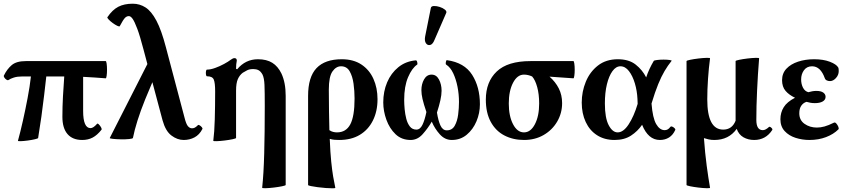

<svg xmlns="http://www.w3.org/2000/svg" viewBox="-25 -745 4562 1037"><path d="M72 15Q85 -32 98.5 -92Q112 -152 124 -215Q136 -278 142 -332H94Q68 -332 49.5 -326Q31 -320 21 -313Q17 -310 10 -314.5Q3 -319 -1.5 -326Q-6 -333 -4 -337Q13 -372 38.5 -393.5Q64 -415 114 -415H546Q549 -415 551 -401Q553 -387 553 -368.5Q553 -350 551 -336Q549 -322 546 -322Q515 -324 484.5 -326.5Q454 -329 424 -330V-146Q424 -53 464 -53Q479 -53 499 -76Q502 -80 509 -73Q516 -66 521 -57Q526 -48 523 -44Q500 -15 475.5 -2Q451 11 419 11Q367 11 339.5 -21Q312 -53 312 -114Q312 -168 315 -223Q318 -278 322 -332H225Q220 -288 213.5 -231.5Q207 -175 198.5 -115Q190 -55 181 0Q181 3 164 7Q147 11 125 14Q103 17 87 17.5Q71 18 72 15Z M568 0 771 -399 750 -478Q731 -551 716.5 -589.5Q702 -628 691.5 -643Q681 -658 671 -658Q659 -658 649.5 -648Q640 -638 622 -604Q620 -600 608.5 -605.5Q597 -611 584 -620.5Q571 -630 562 -639.5Q553 -649 555 -652Q582 -692 614 -708.5Q646 -725 692 -725Q730 -725 761.5 -704.5Q793 -684 820 -633Q847 -582 871 -490L971 -112Q980 -75 990 -63.5Q1000 -52 1012 -52Q1020 -52 1027 -55.5Q1034 -59 1044 -69Q1047 -72 1053.5 -68Q1060 -64 1065 -58Q1070 -52 1068 -48Q1052 -17 1025.5 -3Q999 11 967 11Q933 11 901 -13Q869 -37 853 -95L798 -301L759 -208Q734 -146 717.5 -93.5Q701 -41 693 0Q692 4 672.5 6Q653 8 628 7.5Q603 7 584.5 5Q566 3 568 0Z M1391 269Q1399 195 1402 84.5Q1405 -26 1405 -173Q1405 -249 1403.5 -286Q1402 -323 1393 -342Q1383 -360 1371 -366Q1359 -372 1343 -372Q1323 -372 1310 -365.5Q1297 -359 1286 -352Q1269 -339 1259.5 -317.5Q1250 -296 1250 -255V0Q1250 3 1231 7Q1212 11 1187.5 14Q1163 17 1144.5 17.5Q1126 18 1127 15Q1133 -30 1135 -100.5Q1137 -171 1137 -252Q1137 -298 1129.5 -315.5Q1122 -333 1093 -333Q1089 -333 1087.5 -342Q1086 -351 1087.5 -360Q1089 -369 1093 -369Q1112 -369 1137 -378Q1162 -387 1185 -399.5Q1208 -412 1221 -422Q1233 -431 1241 -431Q1254 -431 1254 -418Q1250 -399 1250 -373L1256 -371Q1301 -425 1368 -425Q1415 -425 1445.5 -406Q1476 -387 1495 -348Q1518 -299 1518 -227V254Q1518 257 1498.5 261Q1479 265 1454 268Q1429 271 1410 271.5Q1391 272 1391 269Z M1786 269Q1787 272 1772 272Q1757 272 1735 270.5Q1713 269 1691 266Q1669 263 1654 260Q1639 257 1639 254V-227Q1639 -329 1684.5 -377Q1730 -425 1821 -425Q1884 -425 1927 -396.5Q1970 -368 1992 -319Q2014 -270 2014 -209Q2014 -144 1989 -94Q1964 -44 1918 -16.5Q1872 11 1807 11Q1795 11 1782 10Q1769 9 1756 5Q1759 80 1764 128.5Q1769 177 1774.5 209Q1780 241 1786 269ZM1751 -261Q1751 -195 1752 -141Q1753 -87 1754 -42Q1764 -35 1774.5 -32.5Q1785 -30 1795 -30Q1844 -30 1867 -73.5Q1890 -117 1890 -213Q1890 -253 1884.5 -293Q1879 -333 1863.5 -360Q1848 -387 1817 -387Q1790 -387 1770.5 -359Q1751 -331 1751 -261Z M2193 11Q2144 11 2111.5 -20Q2079 -51 2062 -98Q2045 -145 2045 -192Q2045 -251 2066 -300.5Q2087 -350 2126.5 -382Q2166 -414 2220 -419Q2226 -420 2228.5 -409Q2231 -398 2228 -396Q2200 -377 2179 -328Q2158 -279 2158 -205Q2158 -183 2160.5 -155.5Q2163 -128 2169.5 -103Q2176 -78 2189 -61.5Q2202 -45 2224 -45Q2244 -45 2256.5 -70.5Q2269 -96 2278 -140Q2263 -184 2257 -210.5Q2251 -237 2251 -258Q2251 -291 2265.5 -316.5Q2280 -342 2306 -342Q2332 -342 2346 -315.5Q2360 -289 2360 -255Q2360 -233 2353.5 -203.5Q2347 -174 2335 -137Q2342 -93 2354 -67Q2366 -41 2388 -41Q2417 -41 2431 -66Q2445 -91 2449.5 -126.5Q2454 -162 2454 -194Q2454 -236 2446 -276.5Q2438 -317 2423 -349Q2408 -381 2385 -396Q2381 -398 2383 -409.5Q2385 -421 2389 -420Q2483 -407 2525 -341Q2567 -275 2567 -182Q2567 -134 2548.5 -90Q2530 -46 2496 -17.5Q2462 11 2415 11Q2378 11 2350.5 -19.5Q2323 -50 2307 -88Q2286 -52 2258 -20.5Q2230 11 2193 11ZM2322 -530Q2312 -505 2298 -502Q2284 -499 2275.5 -511.5Q2267 -524 2271 -547L2302 -702Q2304 -712 2318.5 -712.5Q2333 -713 2350 -707.5Q2367 -702 2378 -693Q2389 -684 2385 -675Z M2805 11Q2746 11 2699 -13.5Q2652 -38 2625.5 -87Q2599 -136 2599 -207Q2599 -303 2658 -359Q2717 -415 2840 -415H3072Q3075 -415 3077 -401Q3079 -387 3079 -368.5Q3079 -350 3077 -336Q3075 -322 3072 -322Q3040 -324 3007.5 -326.5Q2975 -329 2943 -331Q2975 -303 2993 -267.5Q3011 -232 3011 -188Q3011 -134 2984.5 -88.5Q2958 -43 2911.5 -16Q2865 11 2805 11ZM2805 -30Q2841 -30 2864 -74Q2887 -118 2887 -186Q2887 -236 2876.5 -274.5Q2866 -313 2849 -332Q2827 -342 2805 -342Q2769 -342 2746 -298Q2723 -254 2723 -186Q2723 -118 2746 -74Q2769 -30 2805 -30Z M3294 11Q3240 11 3200 -14.5Q3160 -40 3138.5 -86Q3117 -132 3117 -191Q3117 -250 3139 -303.5Q3161 -357 3204.5 -391Q3248 -425 3312 -425Q3372 -425 3408.5 -396Q3445 -367 3465 -327Q3473 -351 3483 -372.5Q3493 -394 3506 -416Q3508 -419 3524 -421Q3540 -423 3559 -423Q3578 -423 3591.5 -421Q3605 -419 3602 -416Q3582 -391 3564.5 -361.5Q3547 -332 3530 -290.5Q3513 -249 3494 -186V-185Q3500 -108 3519 -75Q3538 -42 3565 -42Q3583 -42 3595 -59Q3599 -64 3606 -61Q3613 -58 3618.5 -52.5Q3624 -47 3622 -43Q3610 -16 3588.5 -2.5Q3567 11 3539 11Q3476 11 3443 -71Q3419 -36 3383 -12.5Q3347 11 3294 11ZM3242 -186Q3242 -108 3262.5 -69Q3283 -30 3311 -30Q3342 -30 3370.5 -73.5Q3399 -117 3419 -184Q3418 -197 3418 -210Q3416 -254 3404 -294.5Q3392 -335 3372 -361Q3352 -387 3326 -387Q3302 -387 3283 -361Q3264 -335 3253 -290Q3242 -245 3242 -186Z M3810 269Q3810 272 3791 271.5Q3772 271 3747 268Q3722 265 3702.5 261Q3683 257 3683 254V-415Q3683 -418 3702.5 -422Q3722 -426 3747 -429Q3772 -432 3791 -432.5Q3810 -433 3810 -430Q3803 -378 3799 -319Q3795 -260 3795 -208Q3795 -45 3881 -45Q3929 -45 3948 -93V-415Q3948 -418 3967.5 -422Q3987 -426 4012 -429Q4037 -432 4056 -432.5Q4075 -433 4075 -430Q4068 -343 4064 -256Q4060 -169 4060 -97Q4060 -42 4095 -42Q4110 -42 4128 -59Q4132 -63 4140.5 -55.5Q4149 -48 4146 -43Q4111 11 4048 11Q4016 11 3990.5 -3.5Q3965 -18 3954 -49Q3911 11 3833 11Q3817 11 3803 8Q3789 5 3777 1Q3783 84 3792 151Q3801 218 3810 269Z M4347 11Q4308 11 4272 -0.5Q4236 -12 4213 -37Q4190 -62 4190 -101Q4190 -137 4208 -166Q4226 -195 4269 -217Q4237 -232 4218 -254Q4199 -276 4199 -312Q4199 -349 4222.5 -374Q4246 -399 4285.5 -412Q4325 -425 4372 -425Q4422 -425 4457 -411.5Q4492 -398 4502 -381Q4504 -377 4504.5 -372Q4505 -367 4505 -361Q4505 -340 4490 -323.5Q4475 -307 4458 -307Q4449 -307 4441 -310.5Q4433 -314 4430 -322Q4407 -387 4361 -387Q4333 -387 4317.5 -366Q4302 -345 4302 -316Q4302 -291 4312 -271.5Q4322 -252 4341 -247Q4351 -250 4362 -252Q4373 -254 4384 -254Q4409 -254 4421.5 -245Q4434 -236 4434 -222Q4434 -206 4418.5 -197Q4403 -188 4376 -188Q4363 -188 4352 -190Q4341 -192 4331 -195Q4314 -190 4303 -174.5Q4292 -159 4292 -133Q4292 -96 4320.5 -76Q4349 -56 4387 -56Q4407 -56 4428.5 -62Q4450 -68 4478 -82Q4485 -86 4492 -78Q4499 -70 4503 -60Q4507 -50 4503 -46Q4477 -20 4436.5 -4.5Q4396 11 4347 11Z"/></svg>

Font: Junicode
Style: Bold
Weight: 700
Designer: Peter S. Baker
Version: Version 2.100; ttfautohint (v1.8.4)